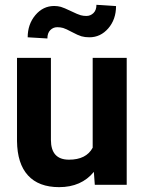

<svg xmlns="http://www.w3.org/2000/svg" viewBox="-20 -769 600 799"><path d="M370.6 -53.7Q318.4 9.8 226.1 9.8Q141.1 9.8 96.4 -39.1Q51.8 -87.9 50.8 -182.1V-528.3H191.9V-187Q191.9 -104.5 267.1 -104.5Q338.9 -104.5 365.7 -154.3V-528.3H507.3V0H374.5ZM462.9 -743.7Q462.9 -688.5 430.7 -651.1Q398.4 -613.8 352.1 -613.8Q333.5 -613.8 319.1 -617.9Q304.7 -622.1 279.3 -635.7Q253.9 -649.4 242.7 -652.6Q231.4 -655.8 218.3 -655.8Q201.2 -655.8 189.2 -643.6Q177.2 -631.3 177.2 -608.9L95.2 -613.8Q95.2 -668 127.2 -706.1Q159.2 -744.1 205.6 -744.1Q220.2 -744.1 233.2 -740.5Q246.1 -736.8 275.4 -722.7Q304.7 -708.5 315.9 -705.6Q327.1 -702.6 339.4 -702.6Q356.4 -702.6 368.9 -714.6Q381.3 -726.6 381.3 -749Z"/></svg>

Font: SteelSelectRoboto
Style: Roboto-Bold
Weight: 700
Designer: Google
Version: Version 2.137; 2017